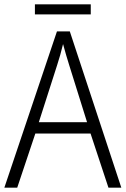

<svg xmlns="http://www.w3.org/2000/svg" viewBox="-20 -860 577 880"><path d="M477 0 395 -248H142L59 0H0L241 -716H300L536 0ZM297 -562Q291 -581 283 -608Q275 -635 269 -658Q263 -633 256 -608Q249 -583 242 -562L158 -300H379ZM396 -840V-794H140V-840Z"/></svg>

Font: Noto Sans Myanmar SemiCondensed Light
Style: Regular
Weight: 300
Width: 4
Designer: Monotype Design Team
Foundry: Monotype Imaging Inc.
Version: Version 2.107; ttfautohint (v1.8.4.7-5d5b)